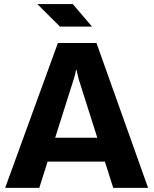

<svg xmlns="http://www.w3.org/2000/svg" viewBox="-20 -908 743 928"><path d="M259.8 -700.2H446.3L695.8 0H527.3L360.8 -523.9Q358.9 -531.7 355.5 -545.7Q352.1 -559.6 349.6 -570.8H347.7Q346.7 -563.5 342.3 -545.9Q337.9 -528.3 335.9 -523.9L169.9 0H4.9ZM168.9 -242.2H570.3V-127H168.9ZM160.6 -888.2H332L424.8 -779.3H270Z"/></svg>

Font: DavidDev Light
Style: Regular
Weight: 300
Designer: David.dev
Foundry: David.dev
Version: Version 1.001;FEAKit 1.0